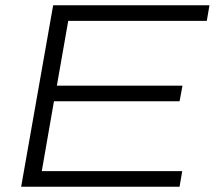

<svg xmlns="http://www.w3.org/2000/svg" viewBox="-20 -706 816 726"><path d="M60 0 181 -686H772L762 -627H238L195 -382H670L659 -323H184L138 -59H669L659 0Z"/></svg>

Font: Archivo SemiExpanded ExtraLight
Style: Italic
Weight: 250
Width: 6
Italic angle: -10°
Designer: Hector Gatti
Foundry: Omnibus-Type
Version: Version 2.001